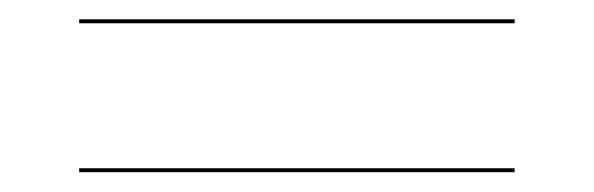

<svg xmlns="http://www.w3.org/2000/svg" viewBox="-20 -482 600 194"><path d="M60 -462.5V-458.5H500V-462.5ZM60 -312V-308H500V-312Z"/></svg>

Font: Bodoni* 48pt Medium
Style: Regular
Weight: 500
Version: Version 2.3